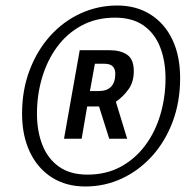

<svg xmlns="http://www.w3.org/2000/svg" viewBox="-20 -713 707 696"><path d="M289 -37Q220 -37 168.5 -69.5Q117 -102 88.5 -161.5Q60 -221 60 -301Q60 -387 87.5 -459Q115 -531 162.5 -583.5Q210 -636 272.5 -664.5Q335 -693 405 -693Q474 -693 525.5 -660.5Q577 -628 605 -569Q633 -510 633 -430Q633 -344 606 -272Q579 -200 531.5 -147.5Q484 -95 422 -66Q360 -37 289 -37ZM212 -210 269 -531H378Q417 -531 441 -514.5Q465 -498 465 -455Q465 -416 446 -389.5Q427 -363 400 -344L441 -210H376L339 -327H296L276 -210ZM297 -80Q365 -80 417.5 -108.5Q470 -137 506.5 -186Q543 -235 561.5 -298Q580 -361 580 -429Q580 -492 560.5 -542Q541 -592 500.5 -620.5Q460 -649 397 -649Q329 -649 276 -620.5Q223 -592 187 -543Q151 -494 132.5 -431.5Q114 -369 114 -301Q114 -238 133.5 -188Q153 -138 193.5 -109Q234 -80 297 -80ZM306 -383H338Q368 -383 383 -399Q398 -415 398 -446Q398 -462 389 -472Q380 -482 357 -482H324Z"/></svg>

Font: Cabin VF Beta
Style: Italic
Weight: 400
Italic angle: -7°
Designer: Pablo Impallari
Foundry: Pablo Impallari. http://www.impallari.com Igino Marini. http://www.ikern.com
Version: Version 2.300